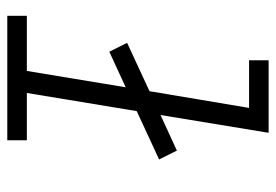

<svg xmlns="http://www.w3.org/2000/svg" viewBox="-138 -638 775 540"><g transform="rotate(90 250.0 -367.5)"><path d="M24 0V-55H179L225 -333L125 -287L100 -337L236 -400L283 -680H149V-735H353L303 -431L403 -477L428 -427L292 -364L241 -55H374V0Z"/></g></svg>

Font: Iosevka Slab Light Oblique
Style: Regular
Weight: 300
Italic angle: -9°
Monospace: yes
Designer: Belleve Invis
Foundry: Belleve Invis
Version: Version 11.1.1; ttfautohint (v1.8.3)